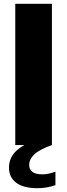

<svg xmlns="http://www.w3.org/2000/svg" viewBox="-20 -760 352 1006"><path d="M270.5 139.5V210Q226.5 226 176 226Q102 226 64.5 197.2Q27 168.5 27 117.5Q27 82 46 53Q65 24 107.5 0H60V-740H252V0Q185.5 24 159.2 49.2Q133 74.5 133 104.5Q133 153.5 202.5 153.5Q232.5 153.5 270.5 139.5Z"/></svg>

Font: Encode Sans ExtraBold
Style: Regular
Weight: 800
Designer: Multiple Designers
Foundry: Impallari Type
Version: Version 2.000